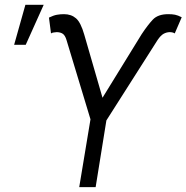

<svg xmlns="http://www.w3.org/2000/svg" viewBox="-20 -773 770 793"><path d="M307.2 0 353.7 -280.2 254.6 -608Q248.9 -626.8 239.5 -633.3Q230.1 -639.9 214.5 -640.3Q208.5 -639.9 201.3 -638.8Q194.2 -637.8 190.7 -634.9L182.2 -700.3Q201 -709.5 215 -712Q229 -714.5 244.3 -714.5Q274.1 -714.5 293.9 -697.4Q313.6 -680.4 328.1 -629.6L403.4 -369.3L565 -631.7Q590.2 -669.7 611.3 -692.1Q632.5 -714.5 675.1 -714.5Q691.4 -714.5 702.9 -712.2Q714.5 -709.9 730.5 -701.7L701.7 -634.9Q695 -639.9 680.8 -640.3Q667.3 -639.9 655.5 -633.3Q643.8 -626.8 631 -608L419.4 -275.6L375 0ZM38.4 -588.1 84.9 -753.2H160.5L86.3 -588.1Z"/></svg>

Font: Inter Light  BETA
Style: Italic
Weight: 300
Italic angle: 9.39999°
Designer: Rasmus Andersson
Foundry: rsms
Version: Version 3.011;git-f93a4a705